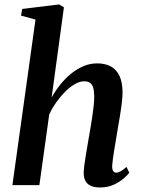

<svg xmlns="http://www.w3.org/2000/svg" viewBox="-20 -837 638 868"><path d="M431 10.5Q404.5 10.5 388.5 2.2Q372.5 -6 365.2 -21Q358 -36 358.5 -57Q358.5 -69.5 361 -88Q363.5 -106.5 367 -129.2Q370.5 -152 374.8 -175.5Q379 -199 382.5 -221Q386.5 -243 390.5 -267.2Q394.5 -291.5 398 -315.5Q401.5 -339.5 403.8 -361.5Q406 -383.5 406 -402Q405.5 -427.5 400.8 -442.2Q396 -457 386 -463.2Q376 -469.5 359.5 -469.5Q341 -469.5 319.2 -457.2Q297.5 -445 276 -423.8Q254.5 -402.5 235.2 -375.5Q216 -348.5 202.5 -319.5L158 0H36L140.5 -748.5L75 -766.5L80.5 -796.5L247 -817L269 -804L213.5 -396.5Q230.5 -427 252.8 -454.8Q275 -482.5 301.5 -504Q328 -525.5 357.5 -538Q387 -550.5 419.5 -550.5Q455 -550.5 480.8 -536.8Q506.5 -523 520.2 -493.8Q534 -464.5 534 -418Q534 -398 530.2 -368Q526.5 -338 521 -305.2Q515.5 -272.5 510.5 -244Q507.5 -224.5 503.8 -202.5Q500 -180.5 496.5 -159.2Q493 -138 490.5 -119.2Q488 -100.5 487 -86.5Q487 -69.5 492.2 -63Q497.5 -56.5 504.5 -56.5Q514.5 -56.5 525.2 -62.5Q536 -68.5 552 -82.5L564.5 -56Q557.5 -46.5 539.8 -30.8Q522 -15 494.8 -2.2Q467.5 10.5 431 10.5Z"/></svg>

Font: Merriweather 60pt SemiBold
Style: Italic
Weight: 600
Italic angle: -7.8°
Version: Version 2.101